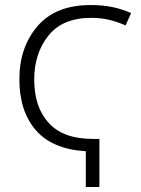

<svg xmlns="http://www.w3.org/2000/svg" viewBox="-20 -744 561 763"><path d="M340 -724Q201 -724 129 -640Q57 -556 57 -429Q57 -302 122.5 -226.5Q188 -151 321 -143V-1H375V-192H348Q232 -192 174 -255Q116 -318 116 -428Q116 -532 172.5 -602.5Q229 -673 342 -673Q383 -673 416.5 -664.5Q450 -656 479 -643L501 -692Q468 -707 428.5 -715.5Q389 -724 340 -724Z"/></svg>

Font: Noto Sans UI SemiCondensed Light
Style: Regular
Weight: 300
Width: 4
Designer: Monotype Design Team
Foundry: Monotype Imaging Inc.
Version: Version 1.901